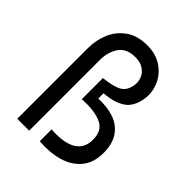

<svg xmlns="http://www.w3.org/2000/svg" viewBox="-213 -897 1027 1027"><g transform="rotate(45 300.0 -384.0)"><path d="M455 -207Q455 -279 400 -301.5Q345 -324 259 -318V-478Q334 -486 366 -505Q398 -524 405 -572Q409 -597 399.5 -622Q390 -647 365.5 -663.5Q341 -680 302 -680Q237 -680 208 -637.5Q179 -595 179 -534V0H89V-534Q89 -595 111.5 -648.5Q134 -702 182 -736Q230 -770 302 -770Q370 -770 416 -738Q462 -706 482 -657.5Q502 -609 495 -560Q484 -488 439 -458Q394 -428 319 -423V-383Q384 -386 434.5 -369Q485 -352 515 -309.5Q545 -267 545 -197Q545 -122 506 -76Q467 -30 402.5 -12Q338 6 259 0V-90Q355 -83 405 -112.5Q455 -142 455 -207Z"/></g></svg>

Font: Fliege Mono Thin
Style: Regular
Weight: 100
Version: Version 0.020;Glyphs 3.3 (3306)